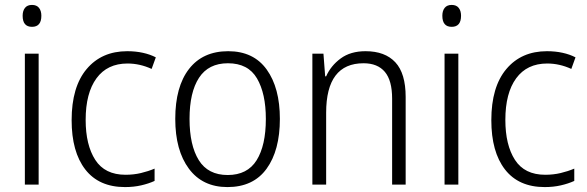

<svg xmlns="http://www.w3.org/2000/svg" viewBox="-20 -750 2385 780"><path d="M110 -730Q129 -730 138.5 -718Q148 -706 148 -686Q148 -641 110 -641Q72 -641 72 -686Q72 -706 81.5 -718Q91 -730 110 -730ZM137 -532V0H81V-532Z M488 10Q382 10 326.5 -61.5Q271 -133 271 -262Q271 -397 332 -469.5Q393 -542 497 -542Q531 -542 560.5 -535.5Q590 -529 613 -517L596 -470Q548 -492 498 -492Q416 -492 372 -432Q328 -372 328 -263Q328 -161 367 -100.5Q406 -40 490 -40Q523 -40 552.5 -47Q582 -54 608 -65V-15Q584 -4 553.5 3Q523 10 488 10Z M1117 -267Q1117 -139 1063 -64.5Q1009 10 904 10Q803 10 747.5 -64.5Q692 -139 692 -267Q692 -398 748 -470Q804 -542 907 -542Q1010 -542 1063.5 -467.5Q1117 -393 1117 -267ZM750 -267Q750 -160 787.5 -99.5Q825 -39 905 -39Q985 -39 1022.5 -99Q1060 -159 1060 -267Q1060 -370 1024 -431.5Q988 -493 906 -493Q827 -493 788.5 -434Q750 -375 750 -267Z M1465 -542Q1544 -542 1586 -497Q1628 -452 1628 -356V0H1573V-349Q1573 -423 1543.5 -458Q1514 -493 1457 -493Q1305 -493 1305 -292V0H1249V-532H1294L1301 -440H1305Q1324 -483 1364 -512.5Q1404 -542 1465 -542Z M1815 -730Q1834 -730 1843.5 -718Q1853 -706 1853 -686Q1853 -641 1815 -641Q1777 -641 1777 -686Q1777 -706 1786.5 -718Q1796 -730 1815 -730ZM1842 -532V0H1786V-532Z M2193 10Q2087 10 2031.5 -61.5Q1976 -133 1976 -262Q1976 -397 2037 -469.5Q2098 -542 2202 -542Q2236 -542 2265.5 -535.5Q2295 -529 2318 -517L2301 -470Q2253 -492 2203 -492Q2121 -492 2077 -432Q2033 -372 2033 -263Q2033 -161 2072 -100.5Q2111 -40 2195 -40Q2228 -40 2257.5 -47Q2287 -54 2313 -65V-15Q2289 -4 2258.5 3Q2228 10 2193 10Z"/></svg>

Font: Noto Sans Gurmukhi UI SemiCondensed Light
Style: Regular
Weight: 300
Width: 4
Designer: Jelle Bosma - Monotype Design Team
Foundry: Monotype Imaging Inc.
Version: Version 2.004; ttfautohint (v1.8.4.7-5d5b)